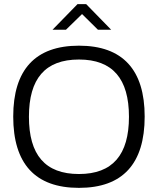

<svg xmlns="http://www.w3.org/2000/svg" viewBox="-20 -900 764 929"><path d="M362 9C150 9 44 -108 44 -336C44 -562 150 -679 362 -679C574 -679 680 -562 680 -336C680 -108 574 9 362 9ZM120 -335C120 -151 198 -58 362 -58C525 -58 604 -151 604 -335C604 -519 525 -612 362 -612C198 -612 120 -519 120 -335ZM234 -756H299L377 -832L454 -756H518L397 -880H355Z"/></svg>

Font: LT Wave Alt Light
Style: Regular
Weight: 300
Designer: Daniel Lyons
Version: Version 2.5 (Glyphs App)